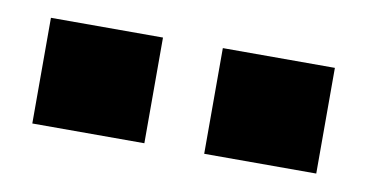

<svg xmlns="http://www.w3.org/2000/svg" viewBox="-34 -810 568 297"><g transform="rotate(10 250.0 -662.0)"><path d="M297 -579V-745H473V-579ZM27 -579V-745H203V-579Z"/></g></svg>

Font: Nunito Sans 10pt Expanded Black
Style: Regular
Weight: 900
Width: 7
Designer: Vernon Adams
Foundry: Vernon Adams
Version: Version 3.101;gftools[0.9.27]